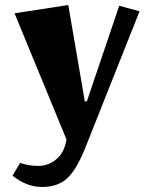

<svg xmlns="http://www.w3.org/2000/svg" viewBox="-20 -533 606 765"><path d="M30 167 60 116Q93 128 132.5 128Q172 128 204 102Q236 76 245 23L38 -480L252 -513L318 -129H326L455 -510L536 -488L319 58Q284 145 246.5 178.5Q209 212 147.5 212Q86 212 30 167Z"/></svg>

Font: Joti One
Style: Regular
Weight: 400
Designer: Eduardo Rodriguez Tunni
Foundry: Eduardo Rodriguez Tunni
Version: Version 1.001